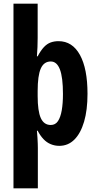

<svg xmlns="http://www.w3.org/2000/svg" viewBox="-20 -780 528 1040"><path d="M454 -272Q454 -184 435.5 -121Q417 -58 383 -24Q349 10 301 10Q277 10 255 1Q233 -8 215.5 -26.5Q198 -45 184 -72H180Q182 -51 183 -33.5Q184 -16 184.5 -2.5Q185 11 185 21V240H53V-760H184V-575Q184 -550 183 -525Q182 -500 180 -475H184Q201 -507 218 -525Q235 -543 254.5 -550Q274 -557 297 -557Q372 -557 413 -482.5Q454 -408 454 -272ZM321 -271Q321 -361 304.5 -404Q288 -447 255 -447Q218 -447 201 -409Q184 -371 184 -287V-260Q184 -178 201 -140.5Q218 -103 255 -103Q280 -103 294 -124Q308 -145 314.5 -182.5Q321 -220 321 -271Z"/></svg>

Font: Noto Sans Display ExtraCondensed
Style: Bold
Weight: 700
Width: 2
Designer: Monotype Design Team
Foundry: Monotype Imaging Inc.
Version: Version 2.003